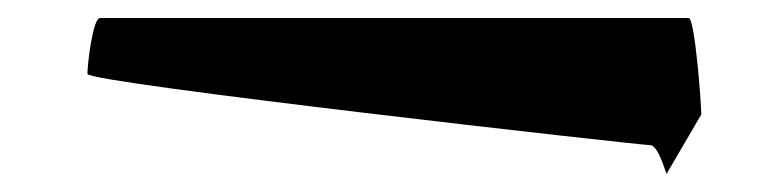

<svg xmlns="http://www.w3.org/2000/svg" viewBox="-20 -380 840 213"><path d="M77 -298C77 -288 690 -219 701 -219C712 -219 720 -180 720 -188L758 -253C758 -264 751 -360 744 -360H91C83 -360 77 -309 77 -298Z"/></svg>

Font: Ampere
Style: UltExt
Weight: 400
Version: Version 1